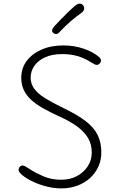

<svg xmlns="http://www.w3.org/2000/svg" viewBox="-20 -1026 670 1065"><path d="M530 -709Q535 -705 537.5 -700Q540 -695 540 -690Q540 -684 536.5 -678.5Q533 -673 528 -669.5Q523 -666 516 -666Q510 -666 502.5 -670.5Q495 -675 481 -683Q445 -705 408 -715.5Q371 -726 325 -726Q267 -726 227.5 -707Q188 -688 169 -658.5Q150 -629 150 -595Q150 -562 169.5 -534.5Q189 -507 230 -481.5Q271 -456 333 -426Q410 -389 456 -353.5Q502 -318 522 -276.5Q542 -235 542 -180Q542 -138 525.5 -101.5Q509 -65 479 -38Q449 -11 408.5 4Q368 19 320 19Q281 19 240.5 9Q200 -1 164.5 -17.5Q129 -34 103 -55Q83 -72 83 -85Q84 -92 87 -97Q90 -102 95 -105Q100 -108 106 -108Q112 -108 122.5 -102Q133 -96 148 -86Q177 -67 221 -48Q265 -29 319 -29Q369 -29 407 -49.5Q445 -70 467 -104Q489 -138 489 -180Q489 -223 470 -257.5Q451 -292 410.5 -322.5Q370 -353 305 -382Q257 -404 218 -426Q179 -448 152 -473Q125 -498 111.5 -528Q98 -558 98 -595Q98 -648 128 -688Q158 -728 210.5 -751Q263 -774 332 -774Q392 -774 445.5 -755.5Q499 -737 530 -709ZM291 -837Q284 -837 276.5 -842.5Q269 -848 269 -855Q269 -862 272.5 -868Q276 -874 281 -880Q299 -899 321 -922Q343 -945 363.5 -964.5Q384 -984 396 -994Q405 -1001 411.5 -1003.5Q418 -1006 423 -1006Q430 -1006 435.5 -1002Q441 -998 444 -992Q447 -986 447 -979Q447 -966 432 -955Q401 -933 371.5 -907.5Q342 -882 311 -849Q301 -837 291 -837Z"/></svg>

Font: Playpen Sans ExtraLight
Style: Regular
Weight: 250
Designer: Laura Meseguer, Veronika Burian, José Scaglione
Foundry: TypeTogether
Version: Version 1.001